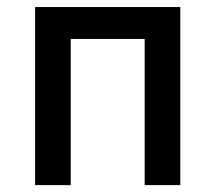

<svg xmlns="http://www.w3.org/2000/svg" viewBox="-20 -538 626 558"><path d="M400.4 0H503.9V-517.6H82V0H185.5V-424.8H400.4Z"/></svg>

Font: CaskaydiaCove Nerd Font
Style: Regular
Weight: 400
Designer: Aaron Bell
Foundry: Saja Typeworks
Version: Version 2111.1;Nerd Fonts 2.3.3